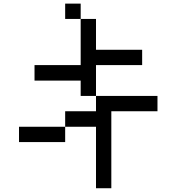

<svg xmlns="http://www.w3.org/2000/svg" viewBox="-20 -879 1040 1040"><path d="M167 -442.4V-526.4H417V-776.4H500V-609.4H750V-526.4H500V-359.4H417V-442.4ZM83 -109.4V-192.4H333V-276.4H500V-359.4H833V-276.4H583V140.6H500V-192.4H333V-109.4ZM417 -776.4H333V-859.4H417Z"/></svg>

Font: KH Dot Kodenmachou 12
Style: Regular
Weight: 400
Designer: Original version for X68000 by Keitarou Hiraki (http://hp.vector.co.jp/authors/VA000874/) / TrueType conversion by Homem
Version: Version 1.00.20150527